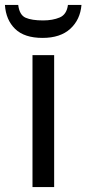

<svg xmlns="http://www.w3.org/2000/svg" viewBox="-47 -760 351 780"><path d="M173 0H85V-536H173ZM284 -740Q279 -680 238.5 -643Q198 -606 126 -606Q52 -606 14.5 -642.5Q-23 -679 -27 -740H27Q32 -699 57 -688Q82 -677 128 -677Q167 -677 195.5 -689Q224 -701 229 -740Z"/></svg>

Font: Noto Sans Historical
Style: Regular
Weight: 400
Designer: Monotype Design Team
Foundry: Monotype Imaging Inc.
Version: Version 2.013; ttfautohint (v1.8.4.7-5d5b)